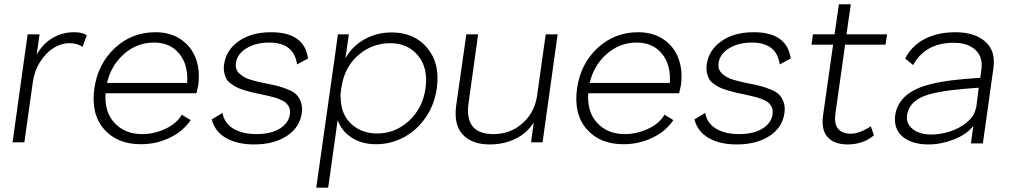

<svg xmlns="http://www.w3.org/2000/svg" viewBox="-20 -659 4682 889"><path d="M324.2 -509.8Q362.3 -509.8 381.8 -495.1L361.8 -441.9Q338.9 -459 300.8 -459Q263.7 -459 228 -436.8Q192.4 -414.6 165.8 -372.6Q139.2 -330.6 131.8 -277.8L92.8 0H38.1L107.9 -500H163.1L149.9 -405.8Q177.2 -455.1 222.2 -482.4Q267.1 -509.8 324.2 -509.8Z M631.8 8.8Q522.5 8.8 461.4 -61.3Q400.4 -131.3 417 -250Q433.1 -363.3 511.7 -436.5Q590.3 -509.8 699.7 -509.8Q768.1 -509.8 816.9 -477.1Q865.7 -444.3 886.5 -388.4Q907.2 -332.5 897.9 -264.2Q892.6 -237.8 889.6 -227.1H468.8Q462.9 -140.1 511 -89.1Q559.1 -38.1 637.7 -38.1Q693.4 -38.1 745.8 -62.5Q798.3 -86.9 821.8 -127.9L862.8 -103Q828.6 -51.3 766.1 -21.2Q703.6 8.8 631.8 8.8ZM475.6 -274.9H846.7Q852.1 -358.9 810.1 -410.4Q768.1 -461.9 692.9 -461.9Q614.7 -461.9 554.7 -409.4Q494.6 -356.9 475.6 -274.9Z M1156.2 9.8Q1078.6 9.8 1026.9 -19.8Q975.1 -49.3 960.4 -106L1010.3 -136.2Q1019 -87.9 1061 -63Q1103 -38.1 1167.5 -38.1Q1234.4 -38.1 1275.4 -63.5Q1316.4 -88.9 1322.3 -129.9Q1323.7 -141.1 1322.3 -150.6Q1320.8 -160.2 1315.9 -167.7Q1311 -175.3 1305.4 -181.4Q1299.8 -187.5 1289.1 -192.6Q1278.3 -197.8 1269.5 -201.4Q1260.7 -205.1 1245.4 -209.2Q1230 -213.4 1219 -215.8Q1208 -218.3 1189.5 -222.2Q1163.6 -227.5 1148.9 -231Q1134.3 -234.4 1111.8 -241.2Q1089.4 -248 1076.9 -254.4Q1064.5 -260.7 1049.8 -271.2Q1035.2 -281.7 1028.3 -293.9Q1021.5 -306.2 1018.1 -323.2Q1014.6 -340.3 1017.6 -360.8Q1026.4 -426.8 1085.2 -468.3Q1144 -509.8 1235.4 -509.8Q1389.2 -509.8 1406.2 -388.2L1355.5 -360.8Q1341.3 -461.9 1226.6 -461.9Q1164.6 -461.9 1121.3 -435.5Q1078.1 -409.2 1072.3 -367.2Q1070.3 -351.6 1074.5 -339.1Q1078.6 -326.7 1089.6 -317.4Q1100.6 -308.1 1111.6 -301.5Q1122.6 -294.9 1142.3 -289.3Q1162.1 -283.7 1174.8 -280.5Q1187.5 -277.3 1210.4 -272.9Q1245.6 -266.1 1264.6 -261.2Q1283.7 -256.3 1311 -245.6Q1338.4 -234.9 1351.6 -221.9Q1364.7 -209 1373 -187Q1381.3 -165 1377.4 -136.2Q1368.2 -68.8 1308.3 -29.5Q1248.5 9.8 1156.2 9.8Z M1595.2 -500 1579.6 -389.2Q1610.4 -444.8 1667.2 -476.8Q1724.1 -508.8 1793.5 -508.8Q1898.4 -508.8 1958.5 -436.8Q2018.6 -364.7 2002.4 -250Q1991.7 -173.8 1950.4 -114.3Q1909.2 -54.7 1849.1 -22.9Q1789.1 8.8 1721.2 8.8Q1655.8 8.8 1608.6 -21.5Q1561.5 -51.8 1543.5 -103L1499.5 210H1444.3L1529.3 -389.2L1544.4 -500ZM1556.2 -209 1558.6 -207 1557.6 -198.2Q1561 -126 1608.2 -83.5Q1655.3 -41 1727.5 -41Q1809.6 -41 1873.3 -99.1Q1937 -157.2 1950.2 -250Q1963.4 -343.3 1916 -401.1Q1868.7 -459 1786.6 -459Q1702.6 -459 1638.4 -403.1Q1574.2 -347.2 1561.5 -254.9V-258.8L1558.6 -243.2L1559.6 -245.1Q1556.2 -223.6 1556.2 -209Z M2247.1 9.8Q2165.5 9.8 2122.8 -35.6Q2080.1 -81.1 2092.3 -170.9L2139.2 -500H2193.8L2149.9 -184.1Q2128.4 -38.1 2264.2 -38.1Q2341.8 -38.1 2397.2 -86.2Q2452.6 -134.3 2465.8 -209L2506.8 -500H2562L2492.2 0H2439L2451.2 -91.8Q2419.4 -42 2366.2 -16.1Q2313 9.8 2247.1 9.8Z M2866.7 8.8Q2757.3 8.8 2696.3 -61.3Q2635.3 -131.3 2651.9 -250Q2668 -363.3 2746.6 -436.5Q2825.2 -509.8 2934.6 -509.8Q3002.9 -509.8 3051.8 -477.1Q3100.6 -444.3 3121.3 -388.4Q3142.1 -332.5 3132.8 -264.2Q3127.4 -237.8 3124.5 -227.1H2703.6Q2697.8 -140.1 2745.8 -89.1Q2793.9 -38.1 2872.6 -38.1Q2928.2 -38.1 2980.7 -62.5Q3033.2 -86.9 3056.6 -127.9L3097.7 -103Q3063.5 -51.3 3001 -21.2Q2938.5 8.8 2866.7 8.8ZM2710.4 -274.9H3081.5Q3086.9 -358.9 3044.9 -410.4Q3002.9 -461.9 2927.7 -461.9Q2849.6 -461.9 2789.6 -409.4Q2729.5 -356.9 2710.4 -274.9Z M3391.1 9.8Q3313.5 9.8 3261.7 -19.8Q3210 -49.3 3195.3 -106L3245.1 -136.2Q3253.9 -87.9 3295.9 -63Q3337.9 -38.1 3402.3 -38.1Q3469.2 -38.1 3510.3 -63.5Q3551.3 -88.9 3557.1 -129.9Q3558.6 -141.1 3557.1 -150.6Q3555.7 -160.2 3550.8 -167.7Q3545.9 -175.3 3540.3 -181.4Q3534.7 -187.5 3523.9 -192.6Q3513.2 -197.8 3504.4 -201.4Q3495.6 -205.1 3480.2 -209.2Q3464.8 -213.4 3453.9 -215.8Q3442.9 -218.3 3424.3 -222.2Q3398.4 -227.5 3383.8 -231Q3369.1 -234.4 3346.7 -241.2Q3324.2 -248 3311.8 -254.4Q3299.3 -260.7 3284.7 -271.2Q3270 -281.7 3263.2 -293.9Q3256.3 -306.2 3252.9 -323.2Q3249.5 -340.3 3252.4 -360.8Q3261.2 -426.8 3320.1 -468.3Q3378.9 -509.8 3470.2 -509.8Q3624 -509.8 3641.1 -388.2L3590.3 -360.8Q3576.2 -461.9 3461.4 -461.9Q3399.4 -461.9 3356.2 -435.5Q3313 -409.2 3307.1 -367.2Q3305.2 -351.6 3309.3 -339.1Q3313.5 -326.7 3324.5 -317.4Q3335.4 -308.1 3346.4 -301.5Q3357.4 -294.9 3377.2 -289.3Q3397 -283.7 3409.7 -280.5Q3422.4 -277.3 3445.3 -272.9Q3480.5 -266.1 3499.5 -261.2Q3518.6 -256.3 3545.9 -245.6Q3573.2 -234.9 3586.4 -221.9Q3599.6 -209 3607.9 -187Q3616.2 -165 3612.3 -136.2Q3603 -68.8 3543.2 -29.5Q3483.4 9.8 3391.1 9.8Z M3848.1 -132.8Q3841.8 -86.9 3859.9 -63.5Q3877.9 -40 3919.4 -40Q3959.5 -40 4012.2 -74.2L4026.4 -32.2Q3976.1 9.8 3904.3 9.8Q3843.3 9.8 3812.5 -23.7Q3781.7 -57.1 3791 -125L3837.4 -452.1H3737.3L3744.1 -500H3844.2L3864.3 -639.2H3919.4L3899.4 -500H4087.4L4080.1 -452.1H3893.1Z M4403.8 -509.8Q4492.2 -509.8 4541.7 -466.6Q4591.3 -423.3 4579.6 -342.8L4543.9 -86.9Q4541 -63 4530.8 4.9H4475.6L4486.8 -76.2Q4455.6 -36.1 4396.2 -13.2Q4336.9 9.8 4279.8 9.8Q4200.7 9.8 4158.7 -26.9Q4116.7 -63.5 4125 -126Q4142.1 -236.3 4296.9 -271Q4364.3 -289.1 4519 -298.8L4523.9 -336.9Q4532.2 -394 4496.8 -427.5Q4461.4 -460.9 4396 -460.9Q4264.6 -460.9 4208 -357.9L4170.9 -388.2Q4201.2 -446.8 4261 -478.3Q4320.8 -509.8 4403.8 -509.8ZM4179.7 -126Q4174.3 -87.4 4205.6 -61.8Q4236.8 -36.1 4292 -36.1Q4333.5 -36.1 4377.9 -50Q4422.4 -64 4458 -93.8Q4493.7 -123.5 4499 -161.1L4500 -160.2L4511.7 -252.9Q4370.6 -243.2 4310.1 -229Q4191.4 -205.1 4179.7 -126Z"/></svg>

Font: Human Sans Light
Style: Italic
Weight: 300
Italic angle: -8°
Designer: Tim Radville
Foundry: Continuum
Version: Version 1.000;FEAKit 1.0